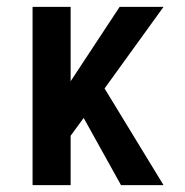

<svg xmlns="http://www.w3.org/2000/svg" viewBox="-20 -540 540 560"><path d="M75 0V-520H186V-303L329 -520H457L285 -282L457 0H333L224 -196L186 -144V0Z"/></svg>

Font: Iosevka
Style: Bold
Weight: 700
Monospace: yes
Designer: Belleve Invis
Foundry: Belleve Invis
Version: Version 32.5.0; ttfautohint (v1.8.4)